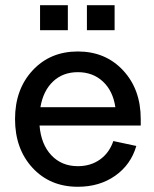

<svg xmlns="http://www.w3.org/2000/svg" viewBox="-20 -714 595 742"><path d="M38.1 -253.9Q38.1 -368.7 106 -441.9Q173.8 -515.1 280.8 -515.1Q387.7 -515.1 455.8 -441.9Q523.9 -368.7 523.9 -253.9V-229H132.8Q138.7 -156.2 178.5 -114Q218.3 -71.8 280.8 -71.8Q330.1 -71.8 366.2 -97.4Q402.3 -123 418 -168.9L506.8 -149.9Q485.8 -77.6 425.3 -34.9Q364.7 7.8 280.8 7.8Q173.3 7.8 105.7 -65.4Q38.1 -138.7 38.1 -253.9ZM280.8 -435.1Q223.1 -435.1 185.1 -399.2Q147 -363.3 136.2 -299.8H425.8Q416.5 -362.8 377.7 -398.9Q338.9 -435.1 280.8 -435.1ZM242.2 -597.2H134.8V-693.8H242.2ZM422.9 -597.2H315.9V-693.8H422.9Z"/></svg>

Font: LT Superior Med
Style: Regular
Weight: 500
Designer: Daniel Lyons
Foundry: LyonsType
Version: Version 1.000